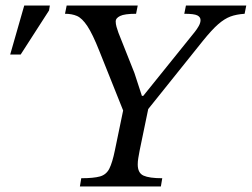

<svg xmlns="http://www.w3.org/2000/svg" viewBox="-20 -677 914 697"><path d="M716 -528 510 -271 492 -319 687 -561Q695 -571 701.5 -582.5Q708 -594 708 -604Q708 -615 696.5 -621Q685 -627 649 -627L655 -657H874L868 -627Q838 -625 816.5 -617Q795 -609 772 -589Q749 -569 716 -528ZM564 0H270L275 -30Q320 -30 343 -36.5Q366 -43 377 -65Q388 -87 397 -131L438 -329H528L487 -131Q484 -115 482 -103Q480 -91 480 -80Q480 -49 501 -39.5Q522 -30 569 -30ZM500 -314 433 -261 341 -491Q316 -554 297 -582.5Q278 -611 259.5 -619Q241 -627 216 -627L222 -657H480L474 -627Q432 -627 416 -619Q400 -611 400 -600Q400 -590 403 -579.5Q406 -569 410 -558L468 -412ZM55 -479H17L68 -657H161L158 -639Z"/></svg>

Font: STIX Two Text
Style: Italic
Weight: 400
Italic angle: -12°
Designer: Ross Mills, John Hudson & Paul Hanslow, Tiro Typeworks Ltd; with prior portions MicroPress Inc. and Coen Hoffman, Elsevi
Foundry: Tiro Typeworks Ltd
Version: Version 2.13 b171